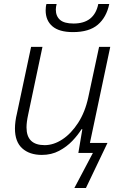

<svg xmlns="http://www.w3.org/2000/svg" viewBox="-20 -767 614 963"><path d="M346 -606Q277 -606 243 -635Q209 -664 209 -715Q209 -723 210 -732Q211 -741 213 -747H264Q262 -739 261 -732Q260 -725 260 -719Q260 -686 281 -667.5Q302 -649 349 -649Q453 -649 473 -747H528Q514 -680 470.5 -643Q427 -606 346 -606ZM353 176 446 0H373L393 -119H389Q371 -90 343 -60.5Q315 -31 276.5 -10.5Q238 10 190 10Q128 10 91.5 -23Q55 -56 55 -122Q55 -139 57.5 -158.5Q60 -178 65 -198L136 -532H193L121 -191Q113 -154 113 -128Q113 -39 204 -39Q249 -39 293 -68Q337 -97 372 -151Q407 -205 423 -280L477 -532H533L431 -50H519L411 176Z"/></svg>

Font: Noto Sans Light
Style: Italic
Weight: 300
Italic angle: -12°
Designer: Monotype Design Team
Foundry: Monotype Imaging Inc.
Version: Version 2.013; ttfautohint (v1.8.4.7-5d5b)